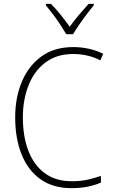

<svg xmlns="http://www.w3.org/2000/svg" viewBox="-20 -969 586 999"><path d="M361 -688Q275 -688 216.5 -644Q158 -600 128.5 -525Q99 -450 99 -359Q99 -258 128 -183.5Q157 -109 213.5 -67.5Q270 -26 353 -26Q400 -26 438 -34.5Q476 -43 505 -54V-19Q476 -6 437.5 2Q399 10 351 10Q257 10 192 -35.5Q127 -81 93 -164Q59 -247 59 -359Q59 -461 93.5 -543.5Q128 -626 195 -675Q262 -724 361 -724Q446 -724 517 -689L502 -655Q467 -673 431.5 -680.5Q396 -688 361 -688ZM325 -791Q312 -813 293.5 -841Q275 -869 255 -895.5Q235 -922 219 -941V-949H245Q270 -924 296 -891.5Q322 -859 343 -830Q364 -860 389.5 -890Q415 -920 441 -949H468V-941Q451 -921 430.5 -894Q410 -867 391.5 -840Q373 -813 360 -791Z"/></svg>

Font: Noto Sans Arabic UI SmCn XLt
Style: Regular
Weight: 200
Width: 4
Designer: Monotype Design Team, Nadine Chahine and Nizar Qandah
Foundry: Monotype Imaging Inc.
Version: Version 2.010; ttfautohint (v1.8.4.7-5d5b)